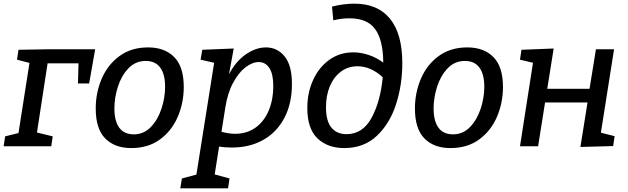

<svg xmlns="http://www.w3.org/2000/svg" viewBox="-24 -799 3430 1049"><path d="M77 -527 249 -530H496L463 -343H402L405 -453H236L178 -75L264 -54L256 0H-4L4 -54L77 -72L137 -455L69 -473Z M980 -324Q980 -238 947.5 -161.5Q915 -85 850.5 -37.5Q786 10 693 10Q603 10 551 -42.5Q499 -95 499 -206Q499 -292 531.5 -368.5Q564 -445 628.5 -492.5Q693 -540 785 -540Q876 -540 928 -487Q980 -434 980 -324ZM601 -207Q601 -138 627.5 -101.5Q654 -65 707 -65Q762 -65 800.5 -105.5Q839 -146 858.5 -206Q878 -266 878 -325Q878 -393 851.5 -429.5Q825 -466 772 -466Q716 -466 677.5 -425.5Q639 -385 620 -325Q601 -265 601 -207Z M1571 -340Q1571 -234 1530 -155.5Q1489 -77 1415 -35Q1341 7 1243 7Q1203 7 1173 2L1149 154L1230 176L1222 230H961L970 176L1049 155L1146 -456L1072 -473L1081 -527L1253 -534L1227 -393Q1264 -464 1319 -502Q1374 -540 1429 -540Q1491 -540 1531 -491Q1571 -442 1571 -340ZM1186 -79Q1227 -68 1260 -68Q1324 -68 1371 -101Q1418 -134 1443.5 -193.5Q1469 -253 1469 -330Q1469 -395 1447.5 -427.5Q1426 -460 1390 -460Q1355 -460 1317.5 -431.5Q1280 -403 1249.5 -346.5Q1219 -290 1207 -211Z M2174 -454Q2174 -336 2140 -230Q2106 -124 2035 -57Q1964 10 1857 10Q1766 10 1710.5 -43Q1655 -96 1655 -209Q1655 -292 1686.5 -361.5Q1718 -431 1775 -472Q1832 -513 1906 -513Q1947 -513 1989.5 -499Q2032 -485 2070 -457Q2069 -580 2026 -639.5Q1983 -699 1885 -699Q1842 -699 1797 -688L1790 -763Q1854 -779 1912 -779Q2040 -779 2107 -696.5Q2174 -614 2174 -454ZM2067 -377Q2002 -437 1929 -437Q1878 -437 1839 -408Q1800 -379 1778.5 -328.5Q1757 -278 1757 -213Q1757 -138 1786.5 -102Q1816 -66 1869 -66Q1958 -66 2006.5 -156Q2055 -246 2067 -377Z M2724 -324Q2724 -238 2691.5 -161.5Q2659 -85 2594.5 -37.5Q2530 10 2437 10Q2347 10 2295 -42.5Q2243 -95 2243 -206Q2243 -292 2275.5 -368.5Q2308 -445 2372.5 -492.5Q2437 -540 2529 -540Q2620 -540 2672 -487Q2724 -434 2724 -324ZM2345 -207Q2345 -138 2371.5 -101.5Q2398 -65 2451 -65Q2506 -65 2544.5 -105.5Q2583 -146 2602.5 -206Q2622 -266 2622 -325Q2622 -393 2595.5 -429.5Q2569 -466 2516 -466Q2460 -466 2421.5 -425.5Q2383 -385 2364 -325Q2345 -265 2345 -207Z M3331 -530 3259 -74 3334 -55 3326 -1 3147 4 3186 -239H2954L2916 0H2817L2888 -456L2817 -473L2825 -527L3001 -534L2966 -314H3197L3232 -530Z"/></svg>

Font: Bitter Pro Medium
Style: Italic
Weight: 500
Italic angle: -9°
Designer: Sol Matas, and Bitter project Authors
Foundry: Sol Matas
Version: Version 1.010